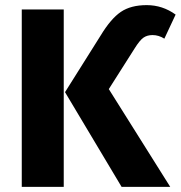

<svg xmlns="http://www.w3.org/2000/svg" viewBox="-20 -730 706 750"><path d="M373 -591Q413 -657 452 -683.5Q491 -710 553 -710Q615 -710 666 -673L622 -579Q600 -593 576 -593Q555 -593 540.5 -583Q526 -573 506 -541L405 -382L645 0H455L234 -370ZM229 0H65V-693H229Z"/></svg>

Font: Fira Sans BGR
Style: Bold
Weight: 700
Designer: bBox Type GmbH & Carrois Corporate GbR & Edenspiekermann AG
Foundry: bBox Type GmbH & Carrois Corporate GbR & Edenspiekermann AG
Version: Version 4.301